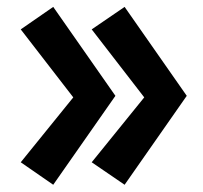

<svg xmlns="http://www.w3.org/2000/svg" viewBox="-20 -529 581 549"><path d="M412.2 -275 242.2 -65 336.3 -0.7 514 -255ZM514 -255 336.3 -509.3 242.2 -445 412.2 -225ZM209.3 -275 39.3 -65 132.2 -0.7 310 -255ZM310 -255 132.2 -509.3 39.3 -445 209.3 -225Z"/></svg>

Font: Jost* Book
Style: Regular
Weight: 400
Version: Version 3.000